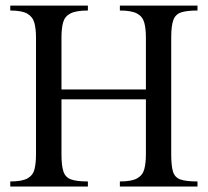

<svg xmlns="http://www.w3.org/2000/svg" viewBox="-20 -683 763 703"><path d="M703.1 0H418.9V-18.6Q462.4 -18.6 482.7 -30.3Q502.9 -42 508.5 -64.2Q514.2 -86.4 514.2 -117.7V-319.3H205.1V-117.7Q205.1 -76.7 212.2 -55.2Q219.2 -33.7 240 -26.1Q260.7 -18.6 301.8 -18.6V0H17.6V-18.6Q61 -18.6 81.1 -30Q101.1 -41.5 106.4 -63.7Q111.8 -85.9 111.8 -117.7V-545.9Q111.8 -576.7 106 -598.9Q100.1 -621.1 80.3 -632.8Q60.5 -644.5 17.6 -644.5V-662.6H301.8V-644.5Q258.8 -644.5 238 -633.8Q217.3 -623 211.2 -601.3Q205.1 -579.6 205.1 -545.9V-355.5H514.2V-545.9Q514.2 -578.6 508.1 -600.6Q502 -622.6 481.7 -633.5Q461.4 -644.5 418.9 -644.5V-662.6H703.1V-644.5Q663.6 -644.5 642.8 -637.5Q622.1 -630.4 614.5 -609.1Q606.9 -587.9 606.9 -545.9V-117.7Q606.9 -75.7 613.5 -54.4Q620.1 -33.2 640.6 -25.9Q661.1 -18.6 703.1 -18.6Z"/></svg>

Font: Awami Nastaliq
Style: Regular
Weight: 400
Designer: Peter Martin, SIL International
Foundry: SIL International
Version: Version 3.100